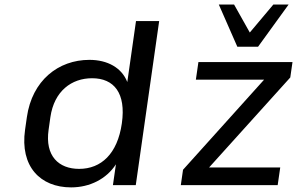

<svg xmlns="http://www.w3.org/2000/svg" viewBox="-20 -811 1301 841"><path d="M291.5 9.8C373 9.8 446.3 -26.9 487.8 -91.3L474.6 0H574.7L677.2 -718.8H575.7L537.6 -451.7C513.2 -514.2 451.2 -548.8 371.6 -548.8C235.4 -548.8 120.6 -458.5 97.7 -297.9L89.8 -242.7C66.9 -82 156.2 9.8 291.5 9.8ZM326.7 -71.3C237.3 -71.3 176.3 -127.4 192.9 -242.7L200.7 -297.9C217.3 -412.6 293.9 -468.3 383.3 -468.3C479.5 -468.3 532.7 -403.3 513.7 -270.5C494.6 -137.2 422.9 -71.3 326.7 -71.3ZM1196.3 0 1207.5 -77.6H896L1251.5 -471.7L1261.2 -539.1H849.1L837.9 -461.9H1136.7L781.7 -67.4L772 0ZM1110.4 -606.4 1244.1 -791H1177.2L1074.2 -668.5L1005.4 -791H938.5L1019.5 -606.4Z"/></svg>

Font: Winston
Style: Italic
Weight: 400
Italic angle: -8.13011°
Designer: Vernon Adams, Kim Jin-seong, David Berlow, Cristiano Sobral
Foundry: The Winston Project Authors
Version: Version 3.004